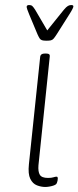

<svg xmlns="http://www.w3.org/2000/svg" viewBox="-20 -738 312 764"><path d="M160 6Q144 6 127 -0.5Q110 -7 100.5 -26.5Q91 -46 95 -84L140 -513Q141 -519 145.5 -522Q150 -525 159 -525H163Q172 -525 175.5 -522Q179 -519 178 -513L133 -80Q131 -55 138.5 -42.5Q146 -30 171 -30Q185 -30 192.5 -32.5Q200 -35 205 -35Q208 -35 209 -33Q210 -31 210 -28Q210 -24 209 -19Q208 -14 206.5 -10.5Q205 -7 203 -5Q200 -2 192.5 0.5Q185 3 176 4.5Q167 6 160 6ZM264 -718Q267 -718 269.5 -717Q272 -716 272 -712Q272 -710 268.5 -702.5Q265 -695 256 -681L206 -602Q199 -591 194 -585Q189 -579 182.5 -577.5Q176 -576 165 -576Q153 -576 147 -578Q141 -580 137.5 -585.5Q134 -591 129 -602L96 -681Q91 -693 88.5 -700.5Q86 -708 86 -710Q86 -715 89 -716.5Q92 -718 96 -718Q104 -718 108.5 -714Q113 -710 120 -699L168 -617L234 -699Q244 -711 250.5 -714.5Q257 -718 264 -718Z"/></svg>

Font: Asap Thin
Style: Italic
Weight: 250
Italic angle: -6°
Designer: Pablo Cosgaya
Foundry: Omnibus-Type
Version: Version 3.001